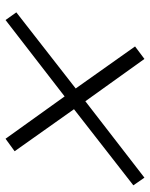

<svg xmlns="http://www.w3.org/2000/svg" viewBox="54 -624 529 676"><g transform="rotate(90 318.0 -285.5)"><path d="M605 -530 336 -322 187 -530 143 -497 291 -288 23 -79 50 -41 319 -249 468 -41 512 -73 364 -282 632 -491Z"/></g></svg>

Font: Nyght Serif Bold Italic
Style: Regular
Weight: 700
Italic angle: -16°
Designer: Maksym Kobuzan
Version: Version 0.410;Glyphs 3.1.2 (3151)